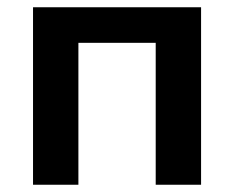

<svg xmlns="http://www.w3.org/2000/svg" viewBox="-20 -509 645 529"><path d="M71 0V-489H534V0H409V-391H196V0Z"/></svg>

Font: Nunito Sans
Style: Bold
Weight: 700
Designer: Vernon Adams
Foundry: Vernon Adams
Version: Version 3.101; ttfautohint (v1.8.4.7-5d5b);gftools[0.9.27]